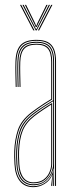

<svg xmlns="http://www.w3.org/2000/svg" viewBox="-20 -770 310 795"><path d="M208 0V-514Q208 -560.8 190.1 -580.9Q172.2 -601 131 -601Q87 -601 68.2 -580.2Q49.5 -559.5 48 -514Q47.2 -490.8 47.8 -463.8Q48.2 -436.8 49 -410H45Q44.2 -436.8 43.8 -464.5Q43.2 -492.2 44 -514Q45.5 -562.8 65.6 -583.9Q85.8 -605 131 -605Q160 -605 177.8 -595.8Q195.5 -586.5 203.8 -566.5Q212 -546.5 212 -514V0ZM118 -7Q147.5 -7 165.5 -21Q183.5 -35 191.8 -54.8Q200 -74.5 200 -91.2V-350.8Q182.8 -340.8 159.2 -325.2Q135.8 -309.8 117.2 -295.2Q79.8 -266.2 66.4 -230.5Q53 -194.8 51 -144.8Q50.5 -129.5 50.8 -121.5Q51 -113.5 52 -90.5Q54 -50.2 71.2 -28.6Q88.5 -7 118 -7ZM118 -11Q90.8 -11 74.4 -31.1Q58 -51.2 56 -90.8Q55 -109.5 54.8 -120Q54.5 -130.5 55 -144.8Q57 -198.2 71.4 -232.1Q85.8 -266 120.2 -292.5Q136.2 -305 157 -319Q177.8 -333 196 -343.8V-91.2Q196 -74.5 188.5 -55.8Q181 -37 163.9 -24Q146.8 -11 118 -11ZM118 -15Q144.8 -15 161 -27.1Q177.2 -39.2 184.6 -57Q192 -74.8 192 -91.2V-336.8Q177.5 -327.8 158.6 -315.1Q139.8 -302.5 122.2 -289Q87.5 -262 74.2 -228.6Q61 -195.2 59 -144.5Q58.5 -129.8 58.8 -122Q59 -114.2 60 -90.8Q62 -54.5 77 -34.8Q92 -15 118 -15ZM118 5Q81.8 5 62 -20.2Q42.2 -45.5 40 -90Q39 -108.5 38.8 -120.2Q38.5 -132 39 -145Q40.8 -192 53.9 -231.8Q67 -271.5 110 -304.8Q121.5 -313.5 135 -323Q148.5 -332.5 163 -342Q177.5 -351.5 192 -360V-514Q192 -552 177.9 -568.5Q163.8 -585 131 -585Q96 -585 80.6 -568.2Q65.2 -551.5 64 -513.5Q63.2 -490.8 63.8 -465.6Q64.2 -440.5 65 -410H61Q60.2 -438 59.8 -465.1Q59.2 -492.2 60 -513.5Q61.2 -552.2 76.9 -570.6Q92.5 -589 131 -589Q166 -589 181 -571.6Q196 -554.2 196 -514V-357.8Q174 -344.8 152.4 -330.2Q130.8 -315.8 112 -301.2Q71.2 -269.5 58 -231.1Q44.8 -192.8 43 -145Q42.5 -129.8 42.8 -121.5Q43 -113.2 44 -90.2Q46.2 -46.2 65.5 -22.6Q84.8 1 118 1Q146.2 1 168 -14.6Q189.8 -30.2 198.8 -57.5H199.8L196.5 -6V0H192.2V-4.8L196.8 -44.5H195.8Q186.2 -21.8 164.4 -8.4Q142.5 5 118 5ZM200.2 0V-10L201.8 -72.2H200.8Q196.2 -45.8 173.9 -24.4Q151.5 -3 118 -3Q86.2 -3 68.2 -25.6Q50.2 -48.2 48 -90.5Q47 -109 46.8 -120Q46.5 -131 47 -144.8Q48.8 -191.8 61.4 -229.2Q74 -266.8 115 -298.5Q128.2 -308.8 143.4 -319Q158.5 -329.2 173.2 -338.6Q188 -348 200 -355V-514Q200 -556.5 184 -574.8Q168 -593 131 -593Q92.2 -593 74.8 -574.6Q57.2 -556.2 56 -513.8Q55.2 -490.5 55.8 -463.8Q56.2 -437 57 -410H53Q52.2 -437.5 51.8 -464.9Q51.2 -492.2 52 -513.8Q53.2 -557.8 71.4 -577.4Q89.5 -597 131 -597Q170 -597 187 -577.8Q204 -558.5 204 -514V0ZM63 -749.8H68L123 -644H118ZM73 -749.8H78L125 -657.8L129 -649.5H131L135 -657.8L182 -749.8H187L132 -644H128ZM83 -749.8H88L125.5 -673.8L129 -664H131L134.5 -673.8L172 -749.8H177L137 -669.2L132 -658.2H128L123 -669.2ZM192 -749.8H197L142 -644H137Z"/></svg>

Font: Big Shoulders Inline Display SC Thin
Style: Regular
Weight: 100
Designer: Patric King
Foundry: XO Type Co
Version: Version 2.002